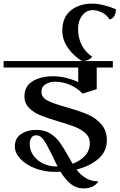

<svg xmlns="http://www.w3.org/2000/svg" viewBox="-32 -937 660 1060"><path d="M197 -430Q197 -399 230 -382Q263 -365 335 -345Q405 -325 449.5 -306.5Q494 -288 526 -252.5Q558 -217 558 -162Q558 -102 512 -61Q466 -20 390 -1Q414 30 443 47Q472 64 511 64Q501 82 480 92.5Q459 103 429 103Q389 103 358.5 78.5Q328 54 302 11Q292 12 273 12Q212 12 161 -8Q110 -28 80 -60.5Q50 -93 50 -128Q50 -175 85 -197.5Q120 -220 169 -220Q214 -220 245.5 -200Q277 -180 297.5 -151.5Q318 -123 345 -75L369 -33Q412 -49 438 -78Q464 -107 464 -147Q464 -179 441 -200.5Q418 -222 384.5 -235.5Q351 -249 293 -266Q229 -285 192 -300Q155 -315 129 -340.5Q103 -366 103 -405Q103 -461 148 -488.5Q193 -516 262 -516Q328 -516 400 -484V-564H-12V-600H591V-564H502V-445L424 -420Q395 -451 354.5 -468.5Q314 -486 271 -486Q244 -486 220.5 -472.5Q197 -459 197 -430ZM286 -18Q275 -38 257 -78Q228 -137 210 -163.5Q192 -190 169 -190Q149 -190 140.5 -176Q132 -162 132 -144Q132 -106 153.5 -77Q175 -48 208.5 -33Q242 -18 279 -18ZM312 -768Q312 -841 358.5 -879Q405 -917 478 -917Q506 -917 542 -908Q578 -899 608 -886Q608 -859 596 -844.5Q584 -830 572 -830Q559 -854 532 -867.5Q505 -881 480 -881Q444 -881 421.5 -851Q399 -821 399 -778Q399 -728 419 -688.5Q439 -649 477 -624Q459 -600 421 -600Q375 -627 343.5 -672Q312 -717 312 -768Z"/></svg>

Font: Arya
Style: Regular
Weight: 400
Designer: Eduardo Rodriguez Tunni, Modular Infotech
Foundry: Eduardo Rodriguez Tunni, Modular Infotech
Version: Version 1.002